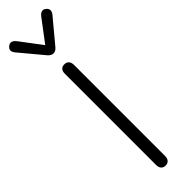

<svg xmlns="http://www.w3.org/2000/svg" viewBox="-335 -967 965 965"><g transform="rotate(-45 148.0 -484.5)"><path d="M116 -26V-674Q116 -710 148 -710Q163 -710 171.5 -700.5Q180 -691 180 -674V-26Q180 -9 171.5 0.5Q163 10 148 10Q133 10 124.5 0.5Q116 -9 116 -26ZM119 -803 13 -930Q5 -941 5 -950Q5 -962 18 -972Q26 -978 34 -978Q48 -978 62 -960L148 -846L234 -960Q248 -979 262 -979Q271 -979 278 -973Q291 -964 291 -951Q291 -940 282 -929L177 -803Q164 -787 148 -787Q133 -787 119 -803Z"/></g></svg>

Font: Kodchasan Light
Style: Regular
Weight: 300
Version: Version 1.000; ttfautohint (v1.6)